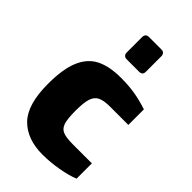

<svg xmlns="http://www.w3.org/2000/svg" viewBox="-239 -878 968 968"><g transform="rotate(45 245.0 -393.5)"><path d="M30 -266Q30 -373 56.5 -434.5Q83 -496 135 -522Q187 -548 269 -548Q323 -548 366.5 -541Q410 -534 463 -517V-406H332Q288 -406 265 -394.5Q242 -383 233 -354Q224 -325 224 -269Q224 -211 232.5 -184.5Q241 -158 263.5 -148.5Q286 -139 334 -139H470V-30Q432 -14 373.5 -4Q315 6 263 6Q152 6 91 -56.5Q30 -119 30 -266ZM199 -657V-768Q199 -780 205 -786.5Q211 -793 223 -793H313Q324 -793 330 -786Q336 -779 336 -768V-657Q336 -646 330 -640Q324 -634 313 -634H223Q212 -634 205.5 -640.5Q199 -647 199 -657Z"/></g></svg>

Font: Exo Black
Style: Regular
Weight: 900
Designer: Natanael Gama
Foundry: Natanael Gama
Version: Version 1.500; ttfautohint (v1.6)